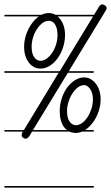

<svg xmlns="http://www.w3.org/2000/svg" viewBox="-20 -609 502 868"><path d="M404 -280H287L129 -21H283Q275 -27 269 -35Q250 -63 250 -107Q250 -136 259 -164Q268 -192 283.5 -213Q299 -234 319 -246.5Q339 -259 360 -259Q376 -259 389.5 -251.5Q403 -244 413 -231Q423 -218 429 -200Q435 -182 435 -161Q435 -132 425.5 -104.5Q416 -77 400.5 -56Q385 -35 365 -21H364H404V-14H351Q337 -8 323 -8Q307 -8 294 -14H125L113 6Q104 18 96 18Q90 18 84 13.5Q78 9 78 2Q78 -3 80 -8L83 -14H0V-21H88L245 -280H0V-287H250L401 -535H240Q246 -530 252 -523Q262 -510 268 -492Q274 -474 274 -451Q274 -422 265 -394.5Q256 -367 240.5 -345.5Q225 -324 205 -311.5Q185 -299 163 -299Q131 -299 110 -326.5Q89 -354 89 -398Q89 -425 98 -452Q107 -479 122 -500Q136 -521 156 -535H0V-542H167Q183 -550 201 -550Q216 -550 229 -543L231 -542H404V-540L429 -581Q434 -589 443 -589Q449 -589 455.5 -584Q462 -579 462 -572Q462 -567 459 -563L291 -287H404ZM205 -515H201Q185 -515 171.5 -504.5Q158 -494 147 -477.5Q136 -461 129.5 -440Q123 -419 123 -398Q123 -366 135 -350Q147 -334 163 -334Q177 -334 191 -344Q205 -354 216 -370.5Q227 -387 233.5 -408Q240 -429 240 -451Q240 -478 230.5 -495.5Q221 -513 206 -514ZM360 -224Q345 -224 331.5 -213.5Q318 -203 307 -186Q296 -169 289.5 -148Q283 -127 283 -107Q283 -75 295 -59Q307 -43 323 -43Q337 -43 350.5 -52.5Q364 -62 375 -78.5Q386 -95 393 -116Q400 -137 400 -161Q400 -185 390 -202.5Q380 -220 365 -224ZM404 239H0V232H404Z"/></svg>

Font: Gruenewald VA 1. Klasse
Style: Regular
Weight: 400
Designer: Peter Wiegel
Foundry: Peter Wiegel, nach dem Schriftentwurf von Dr. H. Gr¸newald
Version: Version 0.007